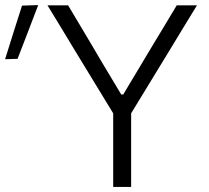

<svg xmlns="http://www.w3.org/2000/svg" viewBox="-127 -734 821 754"><path d="M317.5 0V-289L161.5 -545Q137 -586 113.5 -624.5Q90 -663 59.5 -713H140.5Q170 -663 191.5 -627.5Q213 -591.5 231.8 -559.8Q250.5 -528 273.5 -489L349 -363H357L430 -485Q454 -525.5 474 -558.5Q494 -591.5 516 -628Q537.5 -664 567 -713H646.5Q620 -670 594.5 -628Q569 -586 544.5 -545.5L388 -289V0ZM-107 -501.5Q-90.5 -554.5 -73.8 -607.5Q-57 -660.5 -40.5 -712L23 -714Q2.5 -660.5 -17.5 -608Q-37.5 -555.5 -58 -503Z"/></svg>

Font: Heraclito Light
Style: Regular
Weight: 300
Designer: Kostas Bartsokas (font) & Cristiano Sobral (main changes)
Foundry: Kostas Bartsokas (font) & Cristiano Sobral (main changes)
Version: Version 1.00;July 8, 2020;FontCreator 13.0.0.2655 64-bit